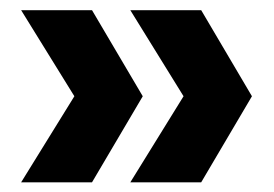

<svg xmlns="http://www.w3.org/2000/svg" viewBox="-20 -438 550 386"><path d="M242 -71.5 349 -244.5 242 -417.5H384.5L486.5 -244.5L384.5 -71.5ZM22.5 -71.5 129.5 -244.5 22.5 -417.5H165L267 -244.5L165 -71.5Z"/></svg>

Font: Marine Company Thin
Style: Regular
Weight: 100
Designer: Rodrigo Fuenzalida
Foundry: fragTYPE
Version: Version 1.000